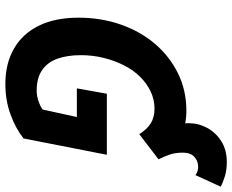

<svg xmlns="http://www.w3.org/2000/svg" viewBox="-95 -760 867 717"><g transform="rotate(90 338.5 -401.5)"><path d="M575 -560 451 -579Q447 -602 443.5 -626.5Q440 -651 440 -672Q440 -709 457.5 -741.5Q475 -774 507.5 -794.5Q540 -815 585 -815Q614 -815 637.5 -808Q661 -801 677 -792L634 -698Q625 -704 618 -706Q611 -708 603 -708Q581 -708 565.5 -693.5Q550 -679 550 -651Q550 -623 557 -602.5Q564 -582 575 -560ZM294 12Q217 12 161 -20.5Q105 -53 75.5 -114Q46 -175 46 -261Q46 -345 71.5 -418.5Q97 -492 144 -547Q191 -602 254.5 -633Q318 -664 393 -664Q456 -664 502 -636.5Q548 -609 575 -560L481 -488Q463 -517 440.5 -531Q418 -545 386 -545Q352 -545 321.5 -530.5Q291 -516 266 -490.5Q241 -465 223.5 -430Q206 -395 196 -354.5Q186 -314 186 -270Q186 -220 199 -183Q212 -146 241.5 -125.5Q271 -105 318 -105Q338 -105 357 -111.5Q376 -118 389 -127L417 -255H310L330 -367H558L497 -56Q461 -27 408 -7.5Q355 12 294 12Z"/></g></svg>

Font: Source Code Pro ExtraLight
Style: Bold Italic
Weight: 700
Italic angle: -11°
Monospace: yes
Version: Version 1.016;hotconv 1.0.116;makeotfexe 2.5.65601